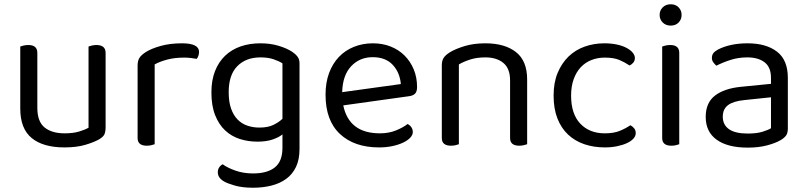

<svg xmlns="http://www.w3.org/2000/svg" viewBox="-20 -678 3784 900"><path d="M75 -460Q80 -462 90.5 -464.5Q101 -467 113 -467Q155 -467 155 -430V-173Q155 -108 189 -80.5Q223 -53 283 -53Q323 -53 351 -61.5Q379 -70 395 -79V-460Q400 -462 410.5 -464.5Q421 -467 432 -467Q475 -467 475 -430V-82Q475 -61 469.5 -48.5Q464 -36 443 -24Q420 -11 379.5 1Q339 13 282 13Q182 13 128.5 -31Q75 -75 75 -169Z M705 -2Q700 0 690 2.5Q680 5 668 5Q625 5 625 -31V-370Q625 -393 633.5 -406.5Q642 -420 662 -433Q688 -450 732.5 -462.5Q777 -475 833 -475Q913 -475 913 -435Q913 -425 910 -416.5Q907 -408 902 -402Q892 -404 876 -406Q860 -408 844 -408Q798 -408 763 -398.5Q728 -389 705 -376Z M1304 -48Q1287 -34 1257.5 -24Q1228 -14 1187 -14Q1143 -14 1104 -26.5Q1065 -39 1035.5 -66.5Q1006 -94 988.5 -138Q971 -182 971 -245Q971 -302 988 -345Q1005 -388 1035.5 -417Q1066 -446 1108 -460.5Q1150 -475 1201 -475Q1247 -475 1285.5 -463.5Q1324 -452 1350 -435Q1365 -425 1374.5 -412.5Q1384 -400 1384 -382V20Q1384 70 1367.5 104.5Q1351 139 1321.5 160.5Q1292 182 1252 192Q1212 202 1166 202Q1115 202 1079.5 191.5Q1044 181 1031 173Q1001 156 1001 130Q1001 116 1007.5 106.5Q1014 97 1024 92Q1045 108 1083 121.5Q1121 135 1166 135Q1233 135 1268.5 106.5Q1304 78 1304 15ZM1196 -80Q1236 -80 1261.5 -92.5Q1287 -105 1304 -121V-381Q1287 -392 1261.5 -400.5Q1236 -409 1201 -409Q1133 -409 1092.5 -368Q1052 -327 1052 -246Q1052 -201 1063 -169.5Q1074 -138 1093.5 -118Q1113 -98 1139.5 -89Q1166 -80 1196 -80Z M1589 -184Q1616 -53 1761 -53Q1803 -53 1837 -67Q1871 -81 1891 -97Q1915 -83 1915 -59Q1915 -45 1902.5 -32Q1890 -19 1868.5 -9Q1847 1 1818.5 7Q1790 13 1757 13Q1641 13 1573.5 -50Q1506 -113 1506 -234Q1506 -291 1522.5 -335.5Q1539 -380 1568.5 -411Q1598 -442 1639 -458.5Q1680 -475 1728 -475Q1773 -475 1811 -460Q1849 -445 1876.5 -417.5Q1904 -390 1919.5 -352.5Q1935 -315 1935 -270Q1935 -248 1925 -238.5Q1915 -229 1897 -227ZM1727 -410Q1666 -410 1626 -367.5Q1586 -325 1584 -246L1859 -284Q1854 -339 1820.5 -374.5Q1787 -410 1727 -410Z M2371 -301Q2371 -357 2339.5 -383Q2308 -409 2255 -409Q2215 -409 2184 -399Q2153 -389 2131 -376V-2Q2126 0 2116 2.5Q2106 5 2094 5Q2051 5 2051 -31V-372Q2051 -393 2059.5 -406.5Q2068 -420 2089 -433Q2115 -449 2158 -462Q2201 -475 2255 -475Q2346 -475 2398.5 -434Q2451 -393 2451 -305V-2Q2446 0 2435.5 2.5Q2425 5 2414 5Q2371 5 2371 -31V-301Z M2815 -408Q2781 -408 2752 -396.5Q2723 -385 2702 -362.5Q2681 -340 2669 -306.5Q2657 -273 2657 -230Q2657 -144 2700 -98.5Q2743 -53 2815 -53Q2857 -53 2885 -64.5Q2913 -76 2935 -91Q2946 -85 2953 -76Q2960 -67 2960 -54Q2960 -40 2949 -28Q2938 -16 2918.5 -7Q2899 2 2872.5 7.5Q2846 13 2815 13Q2763 13 2719 -2Q2675 -17 2643 -47Q2611 -77 2593 -122.5Q2575 -168 2575 -230Q2575 -291 2594 -336.5Q2613 -382 2645 -413Q2677 -444 2720.5 -459.5Q2764 -475 2813 -475Q2844 -475 2870.5 -469.5Q2897 -464 2916 -454Q2935 -444 2945.5 -431.5Q2956 -419 2956 -406Q2956 -394 2949 -385Q2942 -376 2931 -371Q2909 -386 2883 -397Q2857 -408 2815 -408Z M3164 -2Q3159 0 3149 2.5Q3139 5 3127 5Q3084 5 3084 -31V-460Q3089 -462 3099.5 -464.5Q3110 -467 3122 -467Q3164 -467 3164 -430ZM3072 -608Q3072 -629 3086.5 -643.5Q3101 -658 3124 -658Q3147 -658 3161 -643.5Q3175 -629 3175 -608Q3175 -587 3161 -572.5Q3147 -558 3124 -558Q3101 -558 3086.5 -572.5Q3072 -587 3072 -608Z M3485 -52Q3527 -52 3554.5 -60.5Q3582 -69 3594 -77V-222L3470 -209Q3418 -204 3393 -185.5Q3368 -167 3368 -131Q3368 -93 3397 -72.5Q3426 -52 3485 -52ZM3484 -475Q3571 -475 3622 -436Q3673 -397 3673 -313V-76Q3673 -54 3664.5 -42.5Q3656 -31 3639 -21Q3615 -7 3575.5 3.5Q3536 14 3485 14Q3391 14 3339.5 -23Q3288 -60 3288 -130Q3288 -196 3331 -229.5Q3374 -263 3452 -271L3594 -285V-313Q3594 -363 3564 -386Q3534 -409 3483 -409Q3441 -409 3404 -397Q3367 -385 3338 -370Q3330 -377 3323.5 -386Q3317 -395 3317 -406Q3317 -420 3324 -429Q3331 -438 3346 -446Q3373 -460 3408 -467.5Q3443 -475 3484 -475Z"/></svg>

Font: Baloo 2
Style: Regular
Weight: 400
Designer: Sarang Kulkarni and Ek Type
Foundry: Ek Type
Version: Version 1.640;hotconv 1.0.111;makeotfexe 2.5.65597; ttfautoh